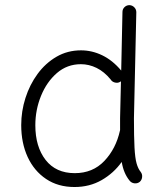

<svg xmlns="http://www.w3.org/2000/svg" viewBox="-20 -712 644 751"><path d="M296.9 -515.1Q339.8 -515.1 380.1 -495.6Q420.4 -476.1 454.1 -436L459 -665Q459 -676.3 467 -684.1Q475.1 -691.9 486.3 -691.9Q497.6 -691.4 505.4 -683.3Q513.2 -675.3 513.2 -664.1L503.9 -249.5Q503.9 -176.3 506.1 -135Q508.3 -93.8 514.2 -73Q520 -52.2 530.3 -39.6Q537.1 -30.8 535.9 -19.3Q534.7 -7.8 526.4 -0.5Q517.6 6.3 506.1 5.1Q494.6 3.9 487.3 -4.9Q463.4 -33.7 456.1 -78.6Q424.8 -34.7 377.7 -7.6Q330.6 19.5 271.5 19.5Q207 19.5 160.2 -12Q113.3 -43.5 88.1 -98.1Q63 -152.8 63 -222.7Q63 -276.9 79.6 -328.9Q96.2 -380.9 127 -422.9Q157.7 -464.8 200.9 -490Q244.1 -515.1 296.9 -515.1ZM118.2 -222.2Q118.2 -138.2 158.4 -86.4Q198.7 -34.7 272.5 -34.7Q342.8 -34.7 388.2 -82.5Q433.6 -130.4 449.2 -201.2L449.7 -203.1Q449.7 -213.4 449.7 -225.3Q449.7 -237.3 449.7 -250L453.1 -394Q451.7 -393.1 450.2 -392.1Q440.9 -386.2 429.4 -389.2Q418 -392.1 412.6 -401.4Q387.7 -431.6 357.9 -446.3Q328.1 -460.9 296.4 -460.9Q242.7 -460.9 202.6 -426.3Q162.6 -391.6 140.4 -336.9Q118.2 -282.2 118.2 -222.2Z"/></svg>

Font: Mikhak-FD Light
Style: Regular
Weight: 300
Designer: Amin Abedi
Version: Version 3.2